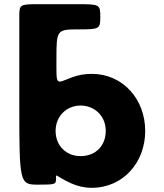

<svg xmlns="http://www.w3.org/2000/svg" viewBox="-20 -880 783 915"><path d="M672 -256C672 -406 567 -528 417 -528C382 -528 351 -522 322 -511C243 -481 249 -468 249 -602C249 -736 251 -740 353 -740C455 -740 458 -742 458 -800C458 -858 455 -860 353 -860H249H160C74 -860 72 -858 72 -800V-740V-370C72 -10 74 0 159 0C244 0 247 -1 247 -29C247 -57 241 -42 320 -6C349 7 382 15 417 15C567 15 672 -106 672 -256ZM484 -256C484 -186 436 -136 364 -136C295 -136 245 -186 245 -256C245 -327 298 -377 364 -377C431 -377 484 -327 484 -256Z"/></svg>

Font: Hussar Print
Style: Bold
Weight: 700
Foundry: Cannot Into Space Fonts
Version: Version 2.00